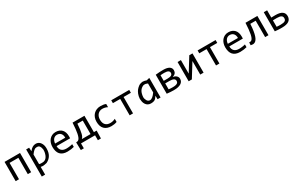

<svg xmlns="http://www.w3.org/2000/svg" viewBox="276 -2267 6594 4234"><g transform="rotate(-30 3573.5 -150.0)"><path d="M472.2 0V-490.2H78.1V0H163.1V-416H387.2V0Z M712.9 3.9C719.7 4.9 735 7 758.8 10.3H762.2C793.5 10.3 829.1 4.7 869.1 -6.3C975.9 -58.1 1029.3 -149.3 1029.3 -279.8V-296.4C1029.3 -318.8 1025.9 -343.3 1019 -369.6C991.4 -452 941.4 -493.2 869.1 -493.2C810.5 -493.2 758.3 -462.1 712.4 -399.9L709.5 -397L709 -408.2L703.6 -490.2H627.9V200.2H712.9ZM712.9 -312C763.7 -381.7 805.7 -416.5 838.9 -416.5H869.1C916.3 -416.5 945.1 -376.5 955.6 -296.4V-293C955.6 -267.3 954.4 -249.5 952.1 -239.7C930.3 -119.6 878.3 -59.6 795.9 -59.6H755.9C733.7 -61.2 719.4 -64 712.9 -67.9Z M1591.8 -271C1591.8 -305.8 1587.2 -337.3 1577.9 -365.5C1568.6 -393.6 1554.9 -417.6 1536.9 -437.3C1518.8 -456.9 1496.6 -472.2 1470.2 -482.9C1443.8 -493.7 1413.6 -499 1379.4 -499C1344.2 -499 1312.8 -492.2 1285.2 -478.5C1257.5 -464.8 1234.1 -446.4 1215.1 -423.1C1196 -399.8 1181.6 -372.8 1171.6 -342C1161.7 -311.3 1156.7 -278.6 1156.7 -244.1C1156.7 -204.4 1161.4 -168.9 1170.7 -137.5C1179.9 -106 1194.3 -79.5 1213.6 -57.9C1233 -36.2 1257.8 -19.7 1288.1 -8.3C1318.4 3.1 1354.5 8.8 1396.5 8.8C1427.7 8.8 1457.9 6.8 1487.1 2.7C1516.2 -1.4 1542.3 -6.7 1565.4 -13.2V-83C1555 -80.1 1543.7 -77.4 1531.5 -75C1519.3 -72.5 1506.5 -70.3 1493.2 -68.4C1479.8 -66.4 1466 -64.9 1451.7 -63.7C1437.3 -62.6 1423 -62 1408.7 -62C1356 -62 1315.6 -75.4 1287.6 -102.3C1259.6 -129.2 1245.6 -167.6 1245.6 -217.8H1589.8C1590.5 -224.9 1591 -232.6 1591.3 -240.7C1591.6 -248.9 1591.8 -259 1591.8 -271ZM1503.4 -283.2H1245.6C1247.2 -305 1251.5 -325 1258.3 -343.3C1265.1 -361.5 1274.1 -377.1 1285.2 -390.1C1296.2 -403.2 1309.4 -413.2 1324.7 -420.4C1340 -427.6 1356.9 -431.2 1375.5 -431.2C1397 -431.2 1415.9 -427.5 1432.1 -420.2C1448.4 -412.8 1462 -402.7 1472.9 -389.6C1483.8 -376.6 1491.9 -361.1 1497.1 -343C1502.3 -325 1504.4 -305 1503.4 -283.2Z M2027.3 -417V-73.2H1805.2C1816.2 -82.4 1826.3 -94.9 1835.4 -110.8C1844.6 -126.8 1852.6 -148.1 1859.6 -174.8C1866.6 -201.5 1872.7 -234.5 1877.9 -273.9C1883.1 -313.3 1887.4 -361 1890.6 -417ZM2182.6 -73.2H2112.3V-490.2H1809.6C1806.3 -430 1802.3 -377.9 1797.6 -334C1792.9 -290 1787.4 -252.7 1781 -221.9C1774.7 -191.2 1767.5 -166.1 1759.5 -146.7C1751.5 -127.4 1742.8 -112.2 1733.4 -101.3C1724 -90.4 1713.7 -83 1702.6 -79.1C1691.6 -75.2 1679.9 -73.2 1667.5 -73.2H1660.6L1665.5 125H1742.2V0H2099.6V125H2177.2Z M2658.2 -18.1V-97.7C2638 -87.2 2617.1 -79.3 2595.5 -74C2573.8 -68.6 2551.4 -65.9 2528.3 -65.9C2477.2 -65.9 2437.3 -80.7 2408.4 -110.4C2379.6 -140 2365.2 -184.4 2365.2 -243.7C2365.2 -272.3 2369.5 -297.9 2377.9 -320.3C2386.4 -342.8 2397.9 -361.8 2412.6 -377.4C2427.2 -393.1 2444.3 -405.1 2463.6 -413.6C2483 -422 2503.6 -426.3 2525.4 -426.3C2548.8 -426.3 2571.5 -423.7 2593.5 -418.5C2615.5 -413.2 2637 -405.1 2658.2 -394V-475.6C2638 -483.7 2616.9 -489.6 2594.7 -493.2C2572.6 -496.7 2548.8 -498.5 2523.4 -498.5C2487 -498.5 2453.6 -492.4 2423.3 -480.2C2393.1 -468 2367 -450.6 2345.2 -428C2323.4 -405.4 2306.5 -378.3 2294.4 -346.7C2282.4 -315.1 2276.4 -279.8 2276.4 -240.7C2276.4 -160 2297.3 -98.6 2339.1 -56.4C2380.9 -14.2 2440.6 6.8 2518.1 6.8C2542.8 6.8 2566.8 4.8 2590.1 0.7C2613.4 -3.3 2636.1 -9.6 2658.2 -18.1Z M3252.9 -417V-490.2H2794.9V-417H2981V0H3066.9V-417Z M3443.4 -232.9C3452.1 -288.2 3467.9 -330.5 3490.7 -359.6C3513.5 -388.8 3542.2 -409.8 3576.7 -422.9C3602.4 -427.4 3623.2 -427.2 3639.2 -422.4C3655.1 -417.5 3669.6 -411.9 3682.6 -405.8V-178.2C3656.2 -140.5 3631.1 -112 3607.2 -92.8C3583.3 -73.6 3560.5 -64 3539.1 -64C3522.1 -64 3507.4 -68 3494.9 -76.2C3482.3 -84.3 3471.9 -95.9 3463.6 -111.1C3455.3 -126.2 3448.6 -142.7 3443.6 -160.6C3438.6 -178.5 3438.5 -202.6 3443.4 -232.9ZM3688.5 -89.8 3689.9 -65.9 3691.9 0H3768.1V-499L3692.9 -480C3674.6 -485.5 3659.8 -490.1 3648.4 -493.7C3637 -497.2 3620.4 -499.3 3598.6 -500C3553.1 -495.4 3517.5 -483.4 3491.9 -463.9C3466.4 -444.3 3445.2 -424.4 3428.5 -404.1C3411.7 -383.7 3396.2 -356.3 3381.8 -321.8C3367.5 -287.3 3359 -247.1 3356.4 -201.2C3357.1 -177.4 3360 -153.1 3365.2 -128.2C3370.4 -103.3 3380.1 -80.1 3394.3 -58.6C3408.4 -37.1 3426.1 -20.5 3447.3 -8.8C3468.4 2.9 3493.3 8.8 3522 8.8C3585.8 8.8 3629.2 -7.6 3652.3 -40.5C3669.9 -61.7 3682 -78.1 3688.5 -89.8Z M4347.7 -143.1C4347.7 -159.7 4344.3 -174.5 4337.6 -187.5C4331 -200.5 4322.1 -211.8 4311 -221.4C4300 -231 4287.2 -238.9 4272.7 -244.9C4258.2 -250.9 4243.2 -255.2 4227.5 -257.8C4259.8 -267.3 4283.9 -281.9 4299.8 -301.8C4315.8 -321.6 4323.7 -345.4 4323.7 -373C4323.7 -413.7 4306.6 -444.9 4272.2 -466.6C4237.9 -488.2 4187.7 -499 4121.6 -499C4085.1 -499 4051.2 -498 4019.8 -496.1C3988.4 -494.1 3957.4 -491.4 3926.8 -487.8V-3.9C3955.7 -0.3 3985.8 2.5 4017.1 4.6C4048.3 6.8 4077.8 7.8 4105.5 7.8C4147.5 7.8 4183.7 4.2 4214.1 -3.2C4244.5 -10.5 4269.7 -20.8 4289.6 -33.9C4309.4 -47.1 4324.1 -63 4333.5 -81.5C4342.9 -100.1 4347.7 -120.6 4347.7 -143.1ZM4236.8 -356C4236.8 -307.5 4194.7 -283.2 4110.4 -283.2H4011.7V-424.8C4026.7 -426.8 4041.8 -428.1 4057.1 -429C4072.4 -429.8 4090.3 -430.2 4110.8 -430.2C4133.6 -430.2 4153.1 -428.5 4169.2 -425C4185.3 -421.6 4198.3 -416.7 4208.3 -410.2C4218.2 -403.6 4225.4 -395.8 4230 -386.7C4234.5 -377.6 4236.8 -367.4 4236.8 -356ZM4257.8 -141.1C4257.8 -129.4 4255.7 -118.7 4251.5 -108.9C4247.2 -99.1 4239.7 -90.7 4228.8 -83.5C4217.9 -76.3 4203 -70.8 4184.3 -66.9C4165.6 -63 4141.8 -61 4112.8 -61C4092.6 -61 4074.7 -61.5 4059.1 -62.5C4043.5 -63.5 4027.7 -65.3 4011.7 -67.9V-217.8H4116.2C4164.7 -217.8 4200.4 -211.3 4223.4 -198.5C4246.3 -185.6 4257.8 -166.5 4257.8 -141.1Z M4568.4 -490.2H4483.4V0H4564.5L4778.3 -345.2V0H4863.3V-490.2H4782.2L4568.4 -145Z M5452.1 -417V-490.2H4994.1V-417H5180.2V0H5266.1V-417Z M5990.2 -271C5990.2 -305.8 5985.6 -337.3 5976.3 -365.5C5967 -393.6 5953.4 -417.6 5935.3 -437.3C5917.2 -456.9 5895 -472.2 5868.7 -482.9C5842.3 -493.7 5812 -499 5777.8 -499C5742.7 -499 5711.3 -492.2 5683.6 -478.5C5655.9 -464.8 5632.6 -446.4 5613.5 -423.1C5594.5 -399.8 5580 -372.8 5570.1 -342C5560.1 -311.3 5555.2 -278.6 5555.2 -244.1C5555.2 -204.4 5559.8 -168.9 5569.1 -137.5C5578.4 -106 5592.7 -79.5 5612.1 -57.9C5631.4 -36.2 5656.2 -19.7 5686.5 -8.3C5716.8 3.1 5752.9 8.8 5794.9 8.8C5826.2 8.8 5856.4 6.8 5885.5 2.7C5914.6 -1.4 5940.8 -6.7 5963.9 -13.2V-83C5953.5 -80.1 5942.1 -77.4 5929.9 -75C5917.7 -72.5 5904.9 -70.3 5891.6 -68.4C5878.3 -66.4 5864.4 -64.9 5850.1 -63.7C5835.8 -62.6 5821.5 -62 5807.1 -62C5754.4 -62 5714 -75.4 5686 -102.3C5658 -129.2 5644 -167.6 5644 -217.8H5988.3C5988.9 -224.9 5989.4 -232.6 5989.7 -240.7C5990.1 -248.9 5990.2 -259 5990.2 -271ZM5901.9 -283.2H5644C5645.7 -305 5649.9 -325 5656.7 -343.3C5663.6 -361.5 5672.5 -377.1 5683.6 -390.1C5694.7 -403.2 5707.8 -413.2 5723.1 -420.4C5738.4 -427.6 5755.4 -431.2 5773.9 -431.2C5795.4 -431.2 5814.3 -427.5 5830.6 -420.2C5846.8 -412.8 5860.4 -402.7 5871.3 -389.6C5882.2 -376.6 5890.3 -361.1 5895.5 -343C5900.7 -325 5902.8 -305 5901.9 -283.2Z M6515.6 0V-490.2H6212.9C6210 -427.4 6206.1 -373.3 6201.4 -327.9C6196.7 -282.5 6191.1 -244.1 6184.6 -212.9C6178.1 -181.6 6170.8 -156.7 6162.8 -137.9C6154.9 -119.2 6146 -104.9 6136.2 -95C6126.5 -85 6115.9 -78.8 6104.5 -76.2C6093.1 -73.6 6080.9 -72.9 6067.9 -74.2L6064 -3.9C6082.5 0.7 6100.6 3 6118.2 3.2C6135.7 3.3 6152.4 -0.7 6168.2 -9C6184 -17.3 6198.7 -30.7 6212.4 -49.1C6226.1 -67.5 6238.3 -92.7 6249 -124.8C6259.8 -156.8 6269 -196.8 6276.6 -244.6C6284.3 -292.5 6290 -349.9 6293.9 -417H6430.7V0Z M7005.9 -152.8C7005.9 -137.5 7003.5 -124.3 6998.8 -113.3C6994.1 -102.2 6986.2 -93.2 6975.1 -86.2C6964 -79.2 6949.4 -74 6931.2 -70.6C6912.9 -67.1 6890.1 -65.4 6862.8 -65.4C6844.2 -65.4 6827.2 -65.8 6811.8 -66.7C6796.3 -67.5 6780.3 -68.7 6763.7 -70.3V-233.9C6780.3 -234.5 6797.9 -235 6816.4 -235.4C6835 -235.7 6852.1 -235.8 6867.7 -235.8C6892.4 -235.8 6913.6 -234 6931.2 -230.5C6948.7 -226.9 6963.1 -221.6 6974.1 -214.6C6985.2 -207.6 6993.2 -199 6998.3 -188.7C7003.3 -178.5 7005.9 -166.5 7005.9 -152.8ZM6763.7 -305.2V-490.2H6678.7V-3.9C6706.4 -0.3 6734.6 2.2 6763.4 3.7C6792.2 5.1 6824.4 5.9 6859.9 5.9C6938.3 5.9 6996.9 -7.6 7035.6 -34.4C7074.4 -61.3 7093.8 -101.4 7093.8 -154.8C7093.8 -204.6 7075.4 -242.4 7038.8 -268.3C7002.2 -294.2 6946.1 -307.1 6870.6 -307.1C6859.5 -307.1 6849.3 -307 6839.8 -306.9C6830.4 -306.7 6821.5 -306.6 6813 -306.4C6804.5 -306.2 6796.2 -306.1 6788.1 -305.9C6779.9 -305.7 6771.8 -305.5 6763.7 -305.2Z"/></g></svg>

Font: CodeNewRoman Nerd Font Mono
Style: Regular
Weight: 400
Monospace: yes
Designer: Sam Radian
Foundry: Code New Roman
Version: Version 2.00 November 29, 2014;Nerd Fonts 3.2.1